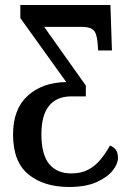

<svg xmlns="http://www.w3.org/2000/svg" viewBox="-20 -734 531 765"><path d="M255 11Q155 11 93.5 -39Q32 -89 32 -198Q32 -300 91 -353Q150 -406 244 -407L61 -662V-714H420L426 -533H371L369 -561Q366 -601 352.5 -614Q339 -627 305 -627H156L322 -393V-350H264Q206 -350 175.5 -312.5Q145 -275 145 -199Q145 -118 176 -80.5Q207 -43 264 -43Q304 -43 332.5 -58.5Q361 -74 381.5 -99.5Q402 -125 418 -154Q431 -150 440.5 -138.5Q450 -127 450 -104Q450 -81 429 -54.5Q408 -28 365 -8.5Q322 11 255 11Z"/></svg>

Font: Noto Serif ExtraCondensed SemiBold
Style: Regular
Weight: 600
Width: 2
Designer: Monotype Design Team
Foundry: Monotype Imaging Inc.
Version: Version 2.015; ttfautohint (v1.8.4.7-5d5b)